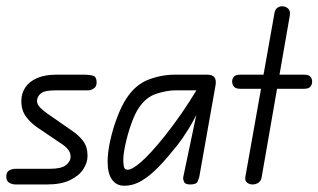

<svg xmlns="http://www.w3.org/2000/svg" viewBox="-50 -588 1015 612"><path d="M100 0H0Q-11 0 -20.5 -5.5Q-30 -11 -30 -25Q-30 -40 -20.5 -45Q-11 -50 1 -50H110Q145 -50 160 -61.5Q175 -73 175 -89Q175 -102 166.5 -112Q158 -122 147 -129L73 -179Q51 -193 34.5 -214Q18 -235 18 -266Q18 -290 30.5 -309Q43 -328 68 -339Q93 -350 130 -350H215Q236 -350 247 -346.5Q258 -343 258 -325Q258 -312 249 -306Q240 -300 230 -300H126Q92 -300 80 -290Q68 -280 68 -266Q68 -255 78.5 -244.5Q89 -234 101 -226L180 -171Q201 -157 215 -138.5Q229 -120 229 -91Q229 -69 215 -48Q201 -27 172.5 -13.5Q144 0 100 0Z M346 4Q321 4 307 -15.5Q293 -35 293 -73Q293 -102 301.5 -140.5Q310 -179 324 -215.5Q338 -252 354 -276Q383 -319 424 -334.5Q465 -350 508 -350H596V-300H508Q483 -300 449.5 -289.5Q416 -279 393 -245Q380 -226 368.5 -193.5Q357 -161 350 -129Q343 -97 343 -78Q343 -66 345 -56.5Q347 -47 357 -47Q371 -47 399.5 -71.5Q428 -96 474 -153Q505 -192 530 -228.5Q555 -265 576 -300H607Q598 -268 582 -234.5Q566 -201 548.5 -173Q531 -145 516 -126Q486 -88 458 -58.5Q430 -29 402.5 -12.5Q375 4 346 4ZM556 0Q540 0 536.5 -8.5Q533 -17 534 -23L576 -223V-350H610Q627 -350 633.5 -341.5Q640 -333 637 -316L585 -23Q584 -19 580 -9.5Q576 0 556 0Z M755 0Q745 0 737.5 -6Q730 -12 732 -24L825 -547Q827 -558 834 -563Q841 -568 849 -568Q860 -568 868 -561Q876 -554 874 -540L784 -23Q782 -11 773.5 -5.5Q765 0 755 0ZM690 -328Q690 -337 695.5 -343.5Q701 -350 716 -350H919Q934 -350 939.5 -343.5Q945 -337 945 -328Q945 -319 939.5 -312Q934 -305 919 -305H716Q701 -305 695.5 -312Q690 -319 690 -328Z"/></svg>

Font: Edu QLD Beginners
Style: Regular
Weight: 400
Designer: Tina and Corey Anderson
Foundry: Google for Education
Version: Version 1.001